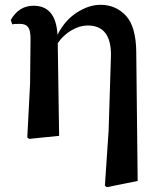

<svg xmlns="http://www.w3.org/2000/svg" viewBox="-20 -571 673 807"><path d="M552.7 -351.6 558.6 189.5 428.7 215.8 420.9 209 436.5 -21.5 446.3 -334Q449.2 -463.9 348.6 -463.9Q315.4 -463.9 280.8 -443.8Q246.1 -423.8 222.7 -389.6L228.5 0L102.5 12.7L94.7 6.8L106.4 -218.8L108.4 -407.2Q108.4 -443.4 98.1 -457Q87.9 -470.7 63.5 -470.7Q38.1 -470.7 31.2 -468.8L25.4 -487.3Q59.6 -546.9 121.1 -546.9Q214.8 -546.9 221.7 -424.8Q252 -485.4 302.7 -518.1Q353.5 -550.8 402.3 -550.8Q466.8 -550.8 509.3 -504.9Q551.8 -459 552.7 -351.6Z"/></svg>

Font: GenYoMin TW TTF Bold
Style: Regular
Weight: 700
Version: Version 1.300